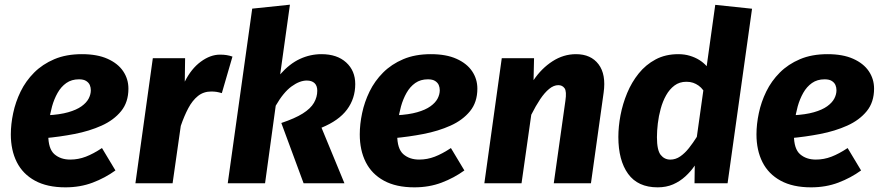

<svg xmlns="http://www.w3.org/2000/svg" viewBox="-20 -779 3742 816"><path d="M328.2 -548.8Q393.3 -548.8 437.1 -529.1Q481 -509.5 503.4 -476.4Q525.8 -443.3 525.8 -402.4Q525.8 -344.7 494.7 -306.6Q463.6 -268.4 411.8 -245.1Q360 -221.8 296.8 -209.6Q233.6 -197.4 169.8 -191.7L182 -289.1Q234.5 -291.8 270 -302Q305.4 -312.1 326.5 -327.3Q347.6 -342.5 356.8 -360.1Q366 -377.8 366 -395.5Q366 -407.2 361.7 -417.5Q357.3 -427.7 346.3 -434.8Q335.4 -441.9 315.5 -441.9Q284.3 -441.9 261.9 -426.2Q239.6 -410.5 224.8 -384.3Q210 -358.1 201.2 -326.7Q192.5 -295.2 188.8 -263.6Q185.1 -232 185.1 -205.9Q185.1 -146.2 211.4 -123.5Q237.7 -100.8 278.3 -100.8Q312.7 -100.8 344.7 -113.1Q376.8 -125.4 413.4 -149.8L470.6 -54.6Q427 -23 374 -2.9Q321 17.2 258.2 17.2Q180.5 17.2 128.7 -11.1Q76.9 -39.3 51.4 -90Q26 -140.6 26 -207.9Q26 -250.9 36 -298.2Q45.9 -345.5 67.7 -390.2Q89.5 -434.8 125.1 -470.5Q160.6 -506.1 210.8 -527.4Q261 -548.8 328.2 -548.8Z M915 -546.8Q931 -546.8 943.2 -544.8Q955.4 -542.8 968 -538.5L922.8 -383.2Q910.5 -386.8 900.4 -388.5Q890.2 -390.1 877.9 -390.1Q845.2 -390.1 821.4 -371.1Q797.7 -352.1 780.2 -319.1Q762.8 -286.2 748.3 -243.9L713.5 0H555.5L629.5 -531.6H766.7L765.3 -432Q792.7 -486.9 833.3 -516.8Q874 -546.8 915 -546.8Z M1051.9 -742.3 1212.2 -759.1 1170.8 -463Q1210.7 -508.2 1254.6 -528.5Q1298.5 -548.8 1346.2 -548.8Q1412.6 -548.8 1451.2 -513.6Q1489.8 -478.5 1489.8 -421.6Q1489.8 -360.3 1454.7 -313.2Q1419.6 -266.2 1346.4 -236.3L1443.9 0H1270.3L1175.6 -256.3Q1233.7 -275.7 1266.9 -296.7Q1300.2 -317.7 1314.3 -342.1Q1328.4 -366.5 1328.4 -393.4Q1328.4 -414.9 1316.7 -425.8Q1304.9 -436.7 1283.8 -436.7Q1253.5 -436.7 1219 -411.6Q1184.5 -386.5 1151.8 -329.7L1106.5 0H947.9Z M1811.2 -548.8Q1876.3 -548.8 1920.1 -529.1Q1964 -509.5 1986.4 -476.4Q2008.8 -443.3 2008.8 -402.4Q2008.8 -344.7 1977.7 -306.6Q1946.6 -268.4 1894.8 -245.1Q1843 -221.8 1779.8 -209.6Q1716.6 -197.4 1652.8 -191.7L1665 -289.1Q1717.5 -291.8 1753 -302Q1788.4 -312.1 1809.5 -327.3Q1830.6 -342.5 1839.8 -360.1Q1849 -377.8 1849 -395.5Q1849 -407.2 1844.7 -417.5Q1840.3 -427.7 1829.3 -434.8Q1818.4 -441.9 1798.5 -441.9Q1767.3 -441.9 1744.9 -426.2Q1722.6 -410.5 1707.8 -384.3Q1693 -358.1 1684.2 -326.7Q1675.5 -295.2 1671.8 -263.6Q1668.1 -232 1668.1 -205.9Q1668.1 -146.2 1694.4 -123.5Q1720.7 -100.8 1761.3 -100.8Q1795.7 -100.8 1827.7 -113.1Q1859.8 -125.4 1896.4 -149.8L1953.6 -54.6Q1910 -23 1857 -2.9Q1804 17.2 1741.2 17.2Q1663.5 17.2 1611.7 -11.1Q1559.9 -39.3 1534.4 -90Q1509 -140.6 1509 -207.9Q1509 -250.9 1519 -298.2Q1528.9 -345.5 1550.7 -390.2Q1572.5 -434.8 1608.1 -470.5Q1643.6 -506.1 1693.8 -527.4Q1744 -548.8 1811.2 -548.8Z M2428 -548.8Q2491.4 -548.8 2523.9 -505.7Q2556.4 -462.7 2545.4 -385L2491.5 0H2333.5L2382.9 -350.4Q2388.9 -390.8 2379.4 -404Q2369.9 -417.1 2352.9 -417.1Q2333.5 -417.1 2314.1 -401.3Q2294.7 -385.5 2275.8 -357.4Q2257 -329.3 2237.9 -291.3L2196.5 0H2038.5L2112.5 -531.6H2249.7L2247.6 -438.3Q2281.3 -488.4 2328.1 -518.6Q2374.9 -548.8 2428 -548.8Z M2983.4 -497.7 3019.8 -758.4 3176.2 -741.9 3072.2 0H2931.7L2932.7 -75.3Q2916 -50.5 2892.8 -29.3Q2869.6 -8.1 2840.6 4.6Q2811.6 17.2 2775 17.2Q2691 17.2 2649.5 -40.1Q2608 -97.4 2608 -197Q2608 -240.6 2617.1 -289.1Q2626.3 -337.5 2645.4 -383.5Q2664.5 -429.5 2694.5 -466.8Q2724.5 -504.1 2766.3 -526.4Q2808.1 -548.8 2862.7 -548.8Q2889.2 -548.8 2911.6 -542Q2934 -535.3 2952 -524.1Q2970.1 -512.8 2983.4 -497.7ZM2897.3 -431.5Q2867.8 -431.5 2846.6 -415.6Q2825.4 -399.7 2811 -374Q2796.5 -348.2 2788 -316.9Q2779.4 -285.6 2775.7 -254.1Q2772 -222.7 2772 -195.9Q2772 -140.6 2788 -120.6Q2804 -100.7 2828.8 -100.7Q2851.3 -100.7 2870.8 -114.1Q2890.3 -127.4 2908 -149.7Q2925.6 -172 2941.5 -197.3L2969.2 -394.8Q2960.1 -407.4 2949 -415.2Q2937.9 -423 2925.5 -427.3Q2913.2 -431.5 2897.3 -431.5Z M3497.2 -548.8Q3562.3 -548.8 3606.1 -529.1Q3650 -509.5 3672.4 -476.4Q3694.8 -443.3 3694.8 -402.4Q3694.8 -344.7 3663.7 -306.6Q3632.6 -268.4 3580.8 -245.1Q3529 -221.8 3465.8 -209.6Q3402.6 -197.4 3338.8 -191.7L3351 -289.1Q3403.5 -291.8 3439 -302Q3474.4 -312.1 3495.5 -327.3Q3516.6 -342.5 3525.8 -360.1Q3535 -377.8 3535 -395.5Q3535 -407.2 3530.7 -417.5Q3526.3 -427.7 3515.3 -434.8Q3504.4 -441.9 3484.5 -441.9Q3453.3 -441.9 3430.9 -426.2Q3408.6 -410.5 3393.8 -384.3Q3379 -358.1 3370.2 -326.7Q3361.5 -295.2 3357.8 -263.6Q3354.1 -232 3354.1 -205.9Q3354.1 -146.2 3380.4 -123.5Q3406.7 -100.8 3447.3 -100.8Q3481.7 -100.8 3513.7 -113.1Q3545.8 -125.4 3582.4 -149.8L3639.6 -54.6Q3596 -23 3543 -2.9Q3490 17.2 3427.2 17.2Q3349.5 17.2 3297.7 -11.1Q3245.9 -39.3 3220.4 -90Q3195 -140.6 3195 -207.9Q3195 -250.9 3205 -298.2Q3214.9 -345.5 3236.7 -390.2Q3258.5 -434.8 3294.1 -470.5Q3329.6 -506.1 3379.8 -527.4Q3430 -548.8 3497.2 -548.8Z"/></svg>

Font: Fira Sans Variable
Style: Italic
Weight: 397
Italic angle: -8°
Designer: Carrois Corporate & Edenspiekermann AG
Foundry: Carrois Corporate GbR & Edenspiekermann AG
Version: Version 4.202